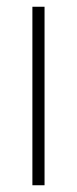

<svg xmlns="http://www.w3.org/2000/svg" viewBox="-20 -549 228 569"><path d="M112 0V-529H76V0Z"/></svg>

Font: Noto Sans Bengali Condensed ExtraLight
Style: Regular
Weight: 200
Width: 3
Designer: Joana Ranito - Universal Thirst; Jelle Bosma - Monotype Design Team
Foundry: Universal Thirst ehf.
Version: Version 3.000